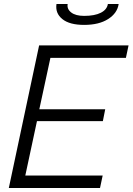

<svg xmlns="http://www.w3.org/2000/svg" viewBox="-20 -936 660 956"><path d="M398.9 -812Q326.2 -812 290.3 -841.1Q254.4 -870.1 261.2 -916H316.9Q312.5 -891.1 334.5 -874Q356.4 -856.9 398.9 -856.9Q451.7 -856.9 482.2 -872.6Q512.7 -888.2 517.1 -916H570.8Q564 -870.1 518.3 -841.1Q472.7 -812 398.9 -812ZM174.8 -710H620.1L606.9 -647.9H231L175.8 -392.1H503.9L492.2 -333H164.1L106 -62H491.2L478 0H23.9Z"/></svg>

Font: Rawline
Style: Italic
Weight: 400
Italic angle: -12°
Designer: Matt McInerney, Pablo Impallari, Rodrigo Fuenzalida
Foundry: Matt McInerney, Pablo Impallari, Rodrigo Fuenzalida
Version: Version 4.020;PS 004.020;hotconv 1.0.88;makeotf.lib2.5.64775